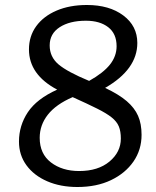

<svg xmlns="http://www.w3.org/2000/svg" viewBox="-20 -735 623 769"><path d="M56 -168Q56 -232 91.5 -285.5Q127 -339 209 -376Q96 -436 96 -537Q96 -590 125 -630Q154 -670 206.5 -692.5Q259 -715 328 -715Q418 -715 474 -673Q530 -631 530 -563Q530 -457 401 -383Q456 -357 487.5 -330Q519 -303 533 -271Q547 -239 547 -195Q547 -135 514.5 -88Q482 -41 424.5 -13.5Q367 14 290 14Q222 14 169 -9Q116 -32 86 -73Q56 -114 56 -168ZM179 -553Q179 -507 214.5 -477Q250 -447 337 -411Q394 -443 420.5 -476.5Q447 -510 447 -550Q447 -600 413.5 -626Q380 -652 324 -652Q259 -652 219 -626Q179 -600 179 -553ZM271 -346Q204 -317 171.5 -275.5Q139 -234 139 -183Q139 -119 184 -84.5Q229 -50 297 -50Q373 -50 418.5 -88Q464 -126 464 -180Q464 -209 456 -228.5Q448 -248 427.5 -264.5Q407 -281 369 -300Q331 -319 271 -346Z"/></svg>

Font: Literata 7pt
Style: Italic
Weight: 400
Italic angle: -2°
Designer: Latin by Veronika Burian and Jose Scaglione. Greek by Irene Vlachou. Cyrillic by Vera Evstafieva
Foundry: TypeTogether
Version: Version 3.002